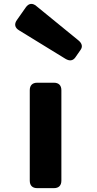

<svg xmlns="http://www.w3.org/2000/svg" viewBox="-20 -976 504 996"><path d="M173.4 -546.9H259.4Q278.4 -546.9 288.4 -536.9Q298.4 -526.9 298.4 -507.8V-39.1Q298.4 -20 288.4 -10Q278.4 0 259.4 0H173.4Q154.4 0 144.4 -10Q134.4 -20 134.4 -39.1V-507.8Q134.4 -526.9 144.4 -536.9Q154.4 -546.9 173.4 -546.9ZM386.9 -766.5Q401.3 -754.7 404 -742Q406.7 -729.4 397.8 -717L370.1 -677.2Q360.8 -664.8 348.1 -663.1Q335.4 -661.4 319.3 -671.1L79.3 -818.4Q62.1 -828.7 59.3 -842.7Q56.4 -856.6 68 -872.6L113.8 -937.8Q125 -953.7 139.2 -955.6Q153.4 -957.4 168.5 -944.7Z"/></svg>

Font: Gyrochrome
Style: Regular
Weight: 400
Designer: David Moles
Foundry: David Moles
Version: Version 1.005;Glyphs 3.2.3 (3260)